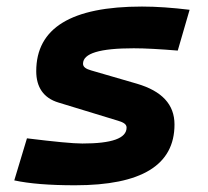

<svg xmlns="http://www.w3.org/2000/svg" viewBox="-20 -547 626 577"><path d="M205.6 9.8C405.3 9.8 504.4 -50.8 504.4 -172.9C504.4 -233.4 466.3 -273.4 391.6 -295.4L253.9 -335.4C238.3 -339.8 229.5 -345.7 229.5 -355.5C229.5 -386.7 279.8 -401.9 381.8 -401.9C416 -401.9 460 -399.4 514.2 -395L549.8 -517.6C497.6 -523.9 450.2 -527.3 406.7 -527.3C194.3 -527.3 88.9 -462.9 88.9 -333C88.9 -285.6 110.4 -252.4 155.8 -238.8L335 -184.1C351.1 -179.2 360.4 -173.8 360.4 -163.6C360.4 -131.3 316.4 -115.7 227.5 -115.7C199.2 -115.7 144 -121.1 61 -131.3L22.9 -4.9C67.9 4.9 128.4 9.8 205.6 9.8Z"/></svg>

Font: Cascadia Mono NF
Style: Bold Italic
Weight: 700
Italic angle: -10°
Monospace: yes
Designer: Aaron Bell
Foundry: Saja Typeworks
Version: Version 2404.023